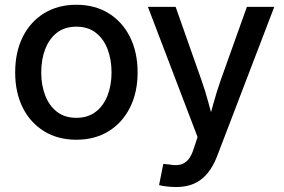

<svg xmlns="http://www.w3.org/2000/svg" viewBox="-20 -564 1169 791"><path d="M294.4 11.7Q218.8 11.7 161.9 -23.2Q105 -58.1 73.7 -120.6Q42.5 -183.1 42.5 -265.6Q42.5 -349.1 73.7 -411.9Q105 -474.6 161.9 -509.5Q218.8 -544.4 294.4 -544.4Q370.6 -544.4 427.2 -509.5Q483.9 -474.6 515.4 -411.9Q546.9 -349.1 546.9 -265.6Q546.9 -183.1 515.4 -120.6Q483.9 -58.1 427.2 -23.2Q370.6 11.7 294.4 11.7ZM294.4 -78.6Q342.3 -78.6 374.5 -103.5Q406.7 -128.4 423.1 -170.7Q439.5 -212.9 439.5 -265.6Q439.5 -318.8 423.1 -361.6Q406.7 -404.3 374.5 -429.2Q342.3 -454.1 294.4 -454.1Q246.6 -454.1 214.6 -429.2Q182.6 -404.3 166.3 -361.8Q149.9 -319.3 149.9 -265.6Q149.9 -212.9 166.3 -170.7Q182.6 -128.4 214.6 -103.5Q246.6 -78.6 294.4 -78.6ZM635.3 198.7 652.8 111.3 679.2 113.8Q703.6 118.7 722.4 114.3Q741.2 109.9 755.1 94Q769 78.1 778.3 47.9L793.9 0.5L589.4 -535.6H703.6L809.6 -234.9Q826.7 -187 839.1 -139.6Q851.6 -92.3 864.7 -44.9H833.5Q846.7 -92.3 859.9 -139.9Q873 -187.5 889.6 -234.9L997.1 -535.6H1109.9L874 80.6Q857.9 122.1 834.7 150.1Q811.5 178.2 779.8 192.4Q748 206.5 707 206.5Q684.6 206.5 665.8 204.1Q647 201.7 635.3 198.7Z"/></svg>

Font: Inter 20pt Medium
Style: Regular
Weight: 500
Version: Version 4.001;git-66647c0bb